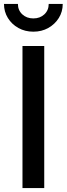

<svg xmlns="http://www.w3.org/2000/svg" viewBox="-37 -963 341 983"><path d="M189.5 -727.5V0H78.1V-727.5ZM133.8 -800.8Q91.3 -800.8 57.4 -819.6Q23.4 -838.4 3.4 -870.8Q-16.6 -903.3 -16.6 -942.9H54.7Q54.7 -910.6 77.1 -889.6Q99.6 -868.7 133.8 -868.7Q168 -868.7 190.2 -889.6Q212.4 -910.6 212.4 -942.9H284.2Q284.2 -903.3 264.2 -871.1Q244.1 -838.9 210.2 -819.8Q176.3 -800.8 133.8 -800.8Z"/></svg>

Font: Inter 17pt Medium
Style: Regular
Weight: 500
Version: Version 4.001;git-66647c0bb